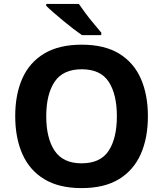

<svg xmlns="http://www.w3.org/2000/svg" viewBox="-20 -954 836 984"><path d="M738 -358Q738 -247 701.5 -164.5Q665 -82 590 -36Q515 10 398 10Q282 10 206.5 -36Q131 -82 94.5 -165Q58 -248 58 -359Q58 -470 94.5 -552Q131 -634 206.5 -679.5Q282 -725 399 -725Q515 -725 590 -679.5Q665 -634 701.5 -551.5Q738 -469 738 -358ZM217 -358Q217 -246 260 -181.5Q303 -117 398 -117Q495 -117 537 -181.5Q579 -246 579 -358Q579 -471 537 -535Q495 -599 399 -599Q303 -599 260 -535Q217 -471 217 -358ZM384 -934Q399 -912 419.5 -884.5Q440 -857 461.5 -831.5Q483 -806 499 -787V-774H400Q381 -787 355.5 -806.5Q330 -826 303.5 -848Q277 -870 254 -890Q231 -910 217 -924V-934Z"/></svg>

Font: Noto Sans Kayah Li
Style: Bold
Weight: 700
Designer: Monotype Design Team, Sérgio Martins
Foundry: Monotype Imaging Inc.
Version: Version 2.002; ttfautohint (v1.8.4.7-5d5b)